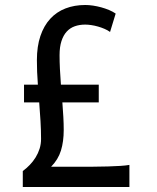

<svg xmlns="http://www.w3.org/2000/svg" viewBox="-20 -745 626 765"><path d="M75.7 -407.7H130.9Q128.9 -434.1 127.9 -458.5Q127 -482.9 127 -505.4Q127 -560.1 140.9 -601.3Q154.8 -642.6 180.2 -670.2Q205.6 -697.8 241 -711.4Q276.4 -725.1 319.8 -725.1Q334 -725.1 350.6 -722.7Q367.2 -720.2 383.3 -715.8Q399.4 -711.4 414.6 -705.1Q429.7 -698.7 440.9 -690.9L418.5 -617.7Q409.2 -624.5 396.7 -629.9Q384.3 -635.3 370.6 -639.2Q356.9 -643.1 343.8 -645Q330.6 -647 319.8 -647Q296.9 -647 278.1 -640.4Q259.3 -633.8 245.8 -619.1Q232.4 -604.5 224.9 -581.3Q217.3 -558.1 217.3 -524.9Q217.3 -499 218.8 -469.2Q220.2 -439.5 222.7 -407.7H373.5V-336.9H228.5Q231 -306.6 232.4 -278.8Q233.9 -251 233.9 -227.1Q233.9 -181.2 222.9 -145.3Q211.9 -109.4 183.6 -80.6H282.7Q318.8 -80.6 351.1 -80.8Q383.3 -81.1 410.6 -81.8Q438 -82.5 459.5 -84Q481 -85.4 495.6 -87.9V0H70.8V-63.5Q85.4 -74.2 98.6 -87.9Q111.8 -101.6 121.8 -117.7Q131.8 -133.8 137.7 -152.3Q143.6 -170.9 143.6 -191.4Q143.6 -225.6 141.4 -262.5Q139.2 -299.3 136.2 -336.9H75.7Z"/></svg>

Font: Andika
Style: Regular
Weight: 400
Designer: Victor Gaultney, Annie Olsen, Julie Remington, Don Collingsworth, Eric Hays
Foundry: SIL International
Version: Version 1.001